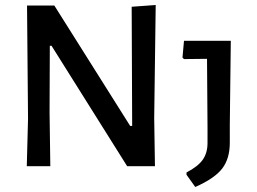

<svg xmlns="http://www.w3.org/2000/svg" viewBox="-20 -664 1028 767"><path d="M506 -637 602 -644 596 -192 599 0H488L186 -481H179L178 -215L181 0H87L92 -190L88 -642H197L500 -161H508ZM902 -501 898 -165V-94Q898 -30 867.5 9.5Q837 49 760 83L725 34V25Q771 1 790 -26Q809 -53 809 -93V-155L807 -429L715 -428L709 -434L715 -501Z"/></svg>

Font: Alegreya Sans SC Medium
Style: Regular
Weight: 500
Designer: Juan Pablo del Peral
Foundry: Huerta Tipografica
Version: Version 2.001;PS 002.001;hotconv 1.0.88;makeotf.lib2.5.64775